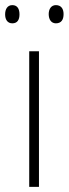

<svg xmlns="http://www.w3.org/2000/svg" viewBox="-32 -729 268 749"><path d="M-12 -673C-12 -653 -3 -638 16 -638C36 -638 44 -652 44 -673C44 -694 36 -709 16 -709C-3 -709 -12 -693 -12 -673ZM158 -674C158 -653 168 -638 186 -638C207 -638 216 -652 216 -674C216 -694 207 -709 186 -709C168 -709 158 -694 158 -674ZM120 0V-529H82V0Z"/></svg>

Font: Noto Sans Myanmar UI SemiCondensed ExtraLight
Style: Regular
Weight: 200
Width: 4
Designer: Monotype Design Team
Foundry: Monotype Imaging Inc.
Version: Version 2.103